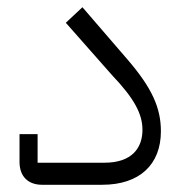

<svg xmlns="http://www.w3.org/2000/svg" viewBox="-20 -511 506 531"><path d="M96 0H263C366 0 425 -56 425 -148C425 -213 400 -268 333 -346L208 -491L162 -448L290 -303C351 -239 374 -196 374 -152C374 -101 344 -61 269 -61H84V-140H34V-63C34 -22 59 0 96 0Z"/></svg>

Font: IBM Plex Arabic Light
Style: Regular
Weight: 300
Designer: Mike Abbink, Paul van der Laan, Pieter van Rosmalen, Wael Morcos, Khajak Apelian
Foundry: Bold Monday
Version: Version 1.0